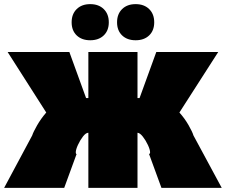

<svg xmlns="http://www.w3.org/2000/svg" viewBox="-31 -910 1094 930"><path d="M1043 0H751L691 -164Q693 -164 694.5 -166.5Q696 -169 696 -172Q696 -185 685.5 -207.5Q675 -230 661 -248Q647 -266 635 -267V0H397V-267Q385 -267 371 -249Q357 -231 346.5 -208Q336 -185 336 -172Q336 -164 340 -164L280 0H-11L125 -254Q130 -270 148.5 -302.5Q167 -335 193 -365L6 -658H305L386 -435H397V-658H635V-435H645L726 -658H1026L838 -365Q864 -336 882.5 -303.5Q901 -271 906 -254ZM316 -802Q316 -842 340.5 -866Q365 -890 406 -890Q447 -890 471.5 -866Q496 -842 496 -802Q496 -762 471.5 -738.5Q447 -715 406 -715Q365 -715 340.5 -738.5Q316 -762 316 -802ZM536 -802Q536 -842 560.5 -866Q585 -890 626 -890Q667 -890 691.5 -866Q716 -842 716 -802Q716 -762 691.5 -738.5Q667 -715 626 -715Q585 -715 560.5 -738.5Q536 -762 536 -802Z"/></svg>

Font: Ysabeau Black
Style: Regular
Weight: 900
Designer: Christian Thalmann (Catharsis Fonts)
Version: Version 0.003